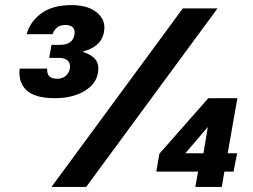

<svg xmlns="http://www.w3.org/2000/svg" viewBox="-20 -733 992 753"><path d="M195 -348Q117 -348 84 -379Q51 -410 57 -464H165Q164 -450 168.5 -441Q173 -432 182.5 -428Q192 -424 204 -424Q223 -424 236.5 -434.5Q250 -445 254 -464Q257 -485 245.5 -495.5Q234 -506 211 -506H173L182 -557H216Q239 -557 254 -567Q269 -577 272 -598Q275 -615 266 -625Q257 -635 237 -635Q217 -635 205 -626Q193 -617 186 -599H85Q96 -645 140 -679Q184 -713 261 -713Q326 -713 361 -683Q396 -653 388 -609Q383 -578 361 -558.5Q339 -539 307 -532L306 -529Q339 -519 354.5 -499.5Q370 -480 364 -447Q357 -403 310.5 -375.5Q264 -348 195 -348ZM182 0 697 -700H833L318 0ZM746 0 757 -60H593L605 -130L797 -348H911L873 -132H910L896 -60H860L850 0ZM707 -132H778L795 -235Z"/></svg>

Font: DM Sans 20pt ExtraBold
Style: Italic
Weight: 800
Italic angle: -10°
Version: Version 4.004;gftools[0.9.30]